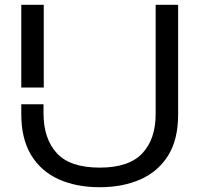

<svg xmlns="http://www.w3.org/2000/svg" viewBox="-20 -770 847 803"><path d="M69 -750H163V-404H69ZM69 -334H162V-297Q162 -190 217.5 -129.5Q273 -69 397 -69Q519 -69 575 -128.5Q631 -188 631 -293V-750H725V-291Q725 -187 683.5 -120Q642 -53 568 -20Q494 13 397 13Q300 13 226 -20Q152 -53 110.5 -121Q69 -189 69 -293Z"/></svg>

Font: Unbounded Light
Style: Regular
Weight: 300
Designer: Luke Prowse, Jean-Baptiste Morizot, Fátima Lázaro, Florian Runge
Foundry: NaN
Version: Version 1.700